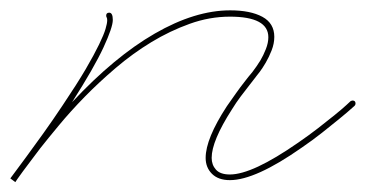

<svg xmlns="http://www.w3.org/2000/svg" viewBox="-133 -353 718 377"><path d="M-112.6 -2.6Q-113.9 -1.3 -105.1 -13Q-96.4 -24.7 -81.7 -44.6Q-67.1 -64.5 -48.2 -90.8Q-29.3 -117.2 -9.8 -146.5Q18.2 -188.2 35.2 -217.1Q52.1 -246.1 61.5 -265.6Q71 -285.2 74.2 -296.2Q77.5 -307.3 77.5 -313.2Q77.5 -317.1 76.5 -318.7Q75.5 -320.3 75.5 -322.3Q75.5 -328.1 81.4 -328.1Q88.5 -328.1 88.5 -313.8Q88.5 -299.5 70.3 -260.1Q52.1 -220.7 8.5 -152.3Q91.8 -241.5 170.9 -287.1Q250 -332.7 319 -332.7Q358.7 -332.7 382.2 -320Q405.6 -307.3 405.6 -280.6Q405.6 -267.6 400.4 -254.2Q395.2 -240.9 388.7 -229.8Q382.2 -218.8 377 -211.9Q371.7 -205.1 371.1 -204.4Q371.1 -204.4 366.9 -198.9Q362.6 -193.4 355.5 -184.2Q348.3 -175.1 339.5 -163.4Q330.7 -151.7 322.3 -138Q282.6 -76.2 282.6 -43Q282.6 -29.3 291 -19.9Q299.5 -10.4 318.4 -10.4Q340.5 -10.4 374 -26Q407.6 -41.7 452.5 -72.9Q473.3 -87.2 491.9 -101.6Q510.4 -115.9 524.7 -127.6Q539.1 -139.3 547.2 -146.8Q555.3 -154.3 555.3 -154.3Q557.9 -155.6 559.2 -155.6Q565.1 -155.6 565.1 -149.7Q565.1 -147.1 563.2 -145.2Q548.8 -132.2 531.9 -118.5Q517.6 -106.8 499 -92.1Q480.5 -77.5 459.6 -63.2Q368.5 0.7 318.4 0.7Q295.6 0.7 283.2 -11.7Q270.8 -24.1 270.8 -43Q270.8 -80.7 312.5 -144.5Q321.6 -157.6 330.4 -169.9Q339.2 -182.3 346.4 -191.4Q354.8 -202.5 362.6 -211.6Q371.1 -222.7 378.3 -234.4Q384.1 -244.1 389 -256.5Q393.9 -268.9 393.9 -279.9Q393.9 -320.3 318.4 -320.3Q278.6 -320.3 239.6 -306.3Q200.5 -292.3 164.1 -270.2Q127.6 -248 94.4 -219.7Q61.2 -191.4 33.2 -162.8Q5.2 -134.1 -16.9 -107.4Q-39.1 -80.7 -54 -61.8Q-63.8 -48.8 -72.6 -37.1Q-81.4 -25.4 -88.2 -16.3Q-95.1 -7.2 -99 -1.3Q-102.9 4.6 -102.9 4.6Z"/></svg>

Font: League Script
Style: League Script
Weight: 400
Foundry: Haley Fiege
Version: Version 1.001